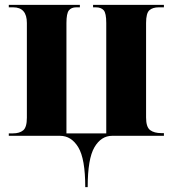

<svg xmlns="http://www.w3.org/2000/svg" viewBox="-20 -556 705 786"><path d="M329 210H339Q339 94 366.5 47Q394 0 439 0H651V-11H641Q611 -11 594.5 -23.5Q578 -36 578 -75V-462Q578 -502 591.5 -514Q605 -526 630 -526H651V-536H361V-526H372Q394 -526 404.5 -514Q415 -502 415 -462V-10H252V-462Q252 -501 262 -513.5Q272 -526 292 -526H307V-536H16V-526H34Q90 -526 90 -462V-74Q90 -35 75 -22.5Q60 -10 33 -10H16V0H226Q272 0 300.5 47Q329 94 329 210Z"/></svg>

Font: Noto Serif Display SemiCondensed Extra
Style: Regular
Weight: 800
Width: 4
Designer: Monotype Design Team
Foundry: Monotype Imaging Inc.
Version: Version 1.900